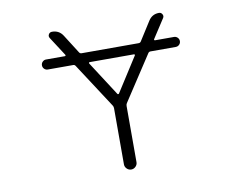

<svg xmlns="http://www.w3.org/2000/svg" viewBox="-79 -858 1158 941"><g transform="rotate(-10 500.0 -388.0)"><path d="M615.2 -569.3Q616.2 -571.3 615.2 -573.2Q614.3 -575.2 612.3 -575.2H391.6Q388.7 -575.2 387.7 -573.2Q386.7 -571.3 387.7 -569.3L498 -398.4Q499 -396.5 502 -396.5Q504.9 -396.5 505.9 -398.4ZM182.6 -575.2Q172.9 -575.2 165.5 -582.5Q158.2 -589.8 158.2 -600.1Q158.2 -610.4 165.5 -617.7Q172.9 -625 182.6 -625H276.4Q279.3 -625 280.3 -627Q281.2 -628.9 280.3 -630.9L219.7 -724.6Q212.9 -734.4 218.3 -744.1Q223.6 -753.9 235.4 -753.9Q270.5 -753.9 289.1 -724.6L348.6 -630.9Q352.5 -625 360.4 -625H643.6Q651.4 -625 655.3 -630.9L714.8 -724.6Q733.4 -753.9 767.6 -753.9Q778.3 -753.9 783.7 -744.1Q789.1 -734.4 783.2 -725.6L721.7 -630.9Q720.7 -628.9 721.7 -627Q722.7 -625 725.6 -625H819.3Q830.1 -625 837.4 -617.7Q844.7 -610.4 844.7 -600.1Q844.7 -589.8 837.4 -582.5Q830.1 -575.2 819.3 -575.2H694.3Q686.5 -575.2 682.6 -569.3L536.1 -345.7Q532.2 -339.8 532.2 -332V-52.7Q532.2 -40 522.9 -30.8Q513.7 -21.5 501 -21.5Q488.3 -21.5 479 -30.8Q469.7 -40 469.7 -52.7V-332Q469.7 -339.8 465.8 -345.7L320.3 -569.3Q316.4 -575.2 309.6 -575.2Z"/></g></svg>

Font: Rounded-X Mgen+ 1mn light
Style: Regular
Weight: 200
Designer: [Source Han Sans]
Ryoko NISHIZUKA  (kana & ideographs); Paul D. Hunt (Latin, Greek & Cyrillic); Wenlong ZHANG  (bopomofo
Version: Version 1.059.20150602